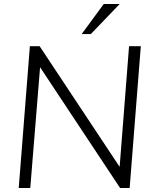

<svg xmlns="http://www.w3.org/2000/svg" viewBox="-20 -944 782 964"><path d="M74 0 130 -712H179L602 -74L578 -72L628 -712H687L631 0H583L161 -637L184 -640L132 0ZM436 -773H390L501 -924H581Z"/></svg>

Font: Muli Light
Style: Italic
Weight: 300
Italic angle: -4.541°
Designer: Vernon Adams
Foundry: Vernon Adams
Version: Version 2.100; ttfautohint (v1.8.1.43-b0c9)